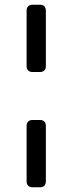

<svg xmlns="http://www.w3.org/2000/svg" viewBox="-20 -784 305 808"><path d="M149 -481H116Q105 -481 98.5 -487.5Q92 -494 92 -505V-740Q92 -751 98.5 -757.5Q105 -764 116 -764H149Q160 -764 166.5 -757.5Q173 -751 173 -740V-505Q173 -494 166.5 -487.5Q160 -481 149 -481ZM149 4H116Q105 4 98.5 -2.5Q92 -9 92 -20V-255Q92 -266 98.5 -272.5Q105 -279 116 -279H149Q160 -279 166.5 -272.5Q173 -266 173 -255V-20Q173 -9 166.5 -2.5Q160 4 149 4Z"/></svg>

Font: Shippori Gothic B2 Bold
Style: Regular
Weight: 700
Designer: FONTDASU
Foundry: FONTDASU / Google Inc. / but / Adobe
Version: Version 1.130